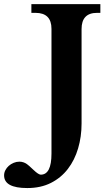

<svg xmlns="http://www.w3.org/2000/svg" viewBox="-147 -679 531 938"><path d="M6.3 -616.2V-658.7H343.3V-616.2H327.1Q251.5 -616.2 251.5 -537.1V-75.7Q251.5 -11.2 234.6 45.9Q217.8 103 184.6 146.2Q151.4 189.5 101.8 214.6Q52.2 239.7 -13.7 239.7Q-127 239.7 -127 177.7Q-127 164.6 -120.8 152.6Q-114.7 140.6 -104.2 131.3Q-93.8 122.1 -80.3 116.5Q-66.9 110.8 -52.2 110.8Q-42 110.8 -32.5 114Q-22.9 117.2 -15.6 122.6Q-12.7 124.5 -4.2 131.8Q4.4 139.2 17.6 151.9Q29.3 163.1 38.1 168.7Q46.9 174.3 52.2 174.3Q104.5 174.3 104.5 71.3V-538.1Q104.5 -616.2 26.4 -616.2Z"/></svg>

Font: XB Niloofar
Style: Bold
Weight: 700
Designer: Behnam
Foundry: Irmug
Version: Version 7.201 2008